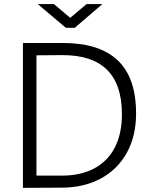

<svg xmlns="http://www.w3.org/2000/svg" viewBox="-20 -907 728 928"><path d="M162.6 -887.2H240.7L319.3 -820.8L398.4 -887.2H474.6L341.3 -772.5H298.3ZM90.8 -699.2H284.7Q460 -699.2 548.8 -615.5Q637.7 -531.7 637.7 -358.4Q637.7 -249 592.8 -168.2Q547.9 -87.4 466.3 -43.7Q384.8 0 277.3 0L90.8 1ZM278.3 -58.1Q370.1 -58.1 435.5 -93Q501 -127.9 535.2 -194.6Q569.3 -261.2 569.3 -355.5Q569.3 -640.6 282.7 -640.6L156.2 -639.6V-58.1Z"/></svg>

Font: Selawik Semilight
Style: Regular
Weight: 300
Designer: Aaron Bell
Foundry: Microsoft Corporation
Version: Version 1.01